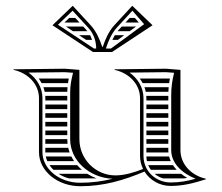

<svg xmlns="http://www.w3.org/2000/svg" viewBox="-20 -640 770 665"><path d="M208.5 -548C216.5 -542.7 224.6 -537.3 232.7 -532H282.7C281.1 -534 279.4 -536 277.7 -537.9L268.3 -548ZM253.9 -518 278.2 -502H298.6C296.9 -507.6 294.7 -512.9 292 -518ZM219.9 -578 203.3 -562H255.4C250.5 -567.3 245.6 -572.7 240.7 -578ZM387.3 -532H429.3L451.1 -548H401.7L392.3 -537.9C390.6 -536 388.9 -534.1 387.3 -532ZM377.7 -518C374.6 -512.9 371.8 -507.5 369.2 -502H388.4C395.7 -507.3 403 -512.7 410.2 -518ZM429.3 -578 414.6 -562H460.9L447 -578ZM333.9 -478C325.3 -504.2 313.3 -531.7 293.8 -552.8L231.9 -620L161.7 -552.5L301.9 -460H368.1L508.3 -552.5L438.1 -620L376.2 -552.8C356.7 -531.7 344.7 -504.2 336.1 -478ZM364.5 -472H346.8L347.5 -474.2C355.9 -499.7 367.4 -525.6 385 -544.7L438.6 -602.9L479.2 -556.3ZM305.5 -472 180.8 -554.3 231.4 -602.9 285 -544.7C303.9 -524.2 312.7 -500.1 313.2 -472ZM219.3 -22H314.7C303.2 -26.3 292.4 -31.7 282.4 -38H182.7C193.4 -31.1 205.7 -25.6 219.3 -22ZM143.7 -82H236.5C233 -87.1 229.9 -92.5 227.2 -98H138.6C139.7 -92.6 141.4 -87.2 143.7 -82ZM151.5 -68C155.3 -62.3 159.8 -57 164.9 -52H263.4C257.6 -57 252.2 -62.3 247.3 -68ZM137 -112H221.1C219.2 -117.2 217.6 -122.5 216.4 -128H137V-113C137 -112.7 137 -112.3 137 -112ZM137 -202H213V-218H137ZM137 -188V-172H213V-188ZM137 -158V-142H213.9C213.3 -147.2 213 -152.6 213 -158ZM137 -292H213V-308H136.7C136.9 -305.4 137 -302.7 137 -300ZM137 -278V-262H213V-278ZM137 -248V-232H213V-248ZM114 -368C117.8 -362.9 121.2 -357.6 124.1 -352H215.4C216.2 -357.4 217.1 -362.7 218.2 -368ZM130.3 -338C132.2 -332.8 133.7 -327.5 134.8 -322H213C213.1 -327.5 213.3 -332.8 213.8 -338ZM544.8 -22H617.4C621.1 -22.6 624.7 -23.3 628.2 -24C620.8 -28.3 613.8 -32.9 607.4 -38H515.5C524 -30.8 534 -25.4 544.8 -22ZM488.9 -82H571.3C568.9 -87.1 567.1 -92.5 565.7 -98H487C487.1 -92.5 487.8 -87.1 488.9 -82ZM493.3 -68C495.7 -62.3 498.8 -56.9 502.4 -52H591.9C587.1 -57 582.8 -62.4 579.1 -68ZM487 -202H563V-218H487ZM487 -188V-172H563V-188ZM487 -158V-142H563V-158ZM487 -128V-112H563.3C563.1 -114.6 563 -117.3 563 -120V-128ZM487 -292H563V-308H486.7C486.9 -305.4 487 -302.7 487 -300ZM487 -278V-262H563V-278ZM487 -248V-232H563V-248ZM464 -368C467.8 -362.9 471.2 -357.6 474.1 -352H565.8C566.5 -357.4 567.4 -362.7 568.4 -368ZM480.3 -338C482.2 -332.8 483.7 -327.5 484.8 -322H563.2C563.4 -327.4 563.8 -332.7 564.2 -338ZM255 -398 205 -402 27 -400V-398C77.9 -386.8 115 -347.8 115 -300V-113C115 -47.9 179.1 5 258 5C338.4 5 406.5 -14.9 480.5 -45.8C499.1 -16 532.7 4 571 4C614.6 4 651.1 -5.7 693 -19V-21C642 -32.2 605 -71.8 605 -120V-398L555 -402L377 -400V-398C427.9 -386.8 465 -347.8 465 -300V-100C465 -83.8 468.8 -68.5 475.5 -54.8C444.9 -42.6 411.1 -32.5 379.9 -32.5C311 -32.5 255 -88.7 255 -158ZM571 -8C521.5 -8 477 -45.5 477 -100V-300C477 -336.8 457 -368.7 428.6 -388.6L554.6 -390L583 -387.9C576.3 -361.1 573 -337.7 573 -310V-120C573 -75.4 609.4 -40.3 657.5 -20.9C627.7 -12.7 601.8 -8 571 -8ZM370.2 -20.8C334.2 -12 297.5 -7 258 -7C183.7 -7 127 -56.4 127 -113V-300C127 -336.8 107 -368.7 78.6 -388.6L204.6 -390L233 -387.9C227.1 -364.4 223 -344.1 223 -320V-158C223 -84.5 288 -24.8 370.2 -20.8Z"/></svg>

Font: SortefaxS02
Style: Medium
Weight: 500
Designer: gluk
Foundry: gluk
Version: Version 0.261